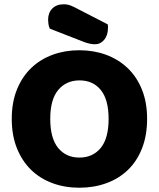

<svg xmlns="http://www.w3.org/2000/svg" viewBox="-20 -860 743 898"><path d="M35 -304Q35 -382 59.5 -442Q84 -502 126.5 -542.5Q169 -583 226.5 -604Q284 -625 351 -625Q418 -625 475.5 -604Q533 -583 576 -542.5Q619 -502 643.5 -442Q668 -382 668 -304Q668 -226 644 -165.5Q620 -105 577.5 -64.5Q535 -24 477 -3Q419 18 351 18Q283 18 225 -3.5Q167 -25 125 -66Q83 -107 59 -167Q35 -227 35 -304ZM215 -304Q215 -213 252 -168Q289 -123 351 -123Q414 -123 451 -168Q488 -213 488 -304Q488 -394 451.5 -439Q415 -484 352 -484Q290 -484 252.5 -439.5Q215 -395 215 -304ZM213 -726Q208 -737 206.5 -748Q205 -759 205 -768Q205 -800 224.5 -820Q244 -840 278 -840Q296 -840 312 -833.5Q328 -827 348 -816L484 -746Q485 -742 485 -738Q485 -734 485 -730Q485 -695 467.5 -674Q450 -653 424 -653Q399 -653 367 -666Z"/></svg>

Font: Baloo Bhaijaan
Style: Regular
Weight: 400
Designer: Devika Bhansali and Ek Type
Foundry: Ek Type
Version: Version 1.443;PS 1.000;hotconv 16.6.51;makeotf.lib2.5.65220;